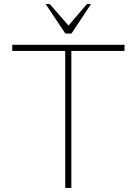

<svg xmlns="http://www.w3.org/2000/svg" viewBox="-20 -919 669 939"><path d="M589 -700V-670H329V0H299V-670H40V-700ZM299.5 -755 203.5 -899H223.5L315 -794L405 -899H425L329.5 -755Z"/></svg>

Font: Urbanist Thin
Style: Regular
Weight: 100
Designer: Corey Hu
Foundry: Corey Hu
Version: Version 1.330; ttfautohint (v1.8.4.7-5d5b)